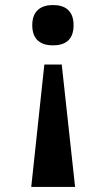

<svg xmlns="http://www.w3.org/2000/svg" viewBox="-20 -562 422 762"><path d="M190 -542C146 -542 108 -522 108 -462C108 -401 146 -382 190 -382C236 -382 272 -401 272 -462C272 -522 236 -542 190 -542ZM225 -306H156L104 180H278Z"/></svg>

Font: Noto Serif NP Hmong
Style: Bold
Weight: 700
Designer: Dalton Maag Ltd
Foundry: Dalton Maag Ltd
Version: Version 1.001